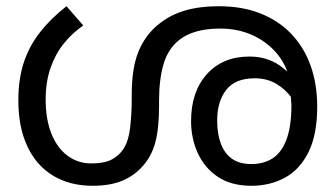

<svg xmlns="http://www.w3.org/2000/svg" viewBox="-20 -586 1080 618"><path d="M684 -566Q759 -566 817.5 -543Q876 -520 917 -477.5Q958 -435 979.5 -375.5Q1001 -316 1001 -242Q1001 -153 973 -96.5Q945 -40 897 -14Q849 12 789 12Q724 12 681 -17Q638 -46 616.5 -93.5Q595 -141 595 -196Q595 -291 646 -347.5Q697 -404 783 -404Q839 -404 880.5 -375Q922 -346 946 -301Q970 -256 973 -206L947 -209Q940 -240 920.5 -268.5Q901 -297 870.5 -315.5Q840 -334 800 -334Q737 -334 708 -296.5Q679 -259 679 -198Q679 -156 690.5 -124.5Q702 -93 726 -75.5Q750 -58 789 -58Q830 -58 858.5 -77Q887 -96 902.5 -138Q918 -180 918 -248Q918 -250 916.5 -270Q915 -290 911 -310Q910 -315 911.5 -323Q913 -331 911 -334Q900 -381 868.5 -417Q837 -453 791 -473.5Q745 -494 689 -494Q646 -494 613.5 -485Q581 -476 559 -459Q522 -431 507 -381.5Q492 -332 492 -263V-246Q492 -173 480 -128Q468 -83 439 -51Q413 -21 374 -4.5Q335 12 278 12Q205 12 151 -20.5Q97 -53 68 -115Q39 -177 39 -263Q39 -331 56.5 -384.5Q74 -438 109 -482.5Q144 -527 194 -566L248 -504Q213 -480 185.5 -446Q158 -412 142.5 -367Q127 -322 127 -265Q127 -203 145 -157Q163 -111 196.5 -85.5Q230 -60 274 -60Q316 -60 339.5 -72.5Q363 -85 377 -106Q394 -132 399 -176.5Q404 -221 404 -265V-280Q404 -367 425.5 -419.5Q447 -472 488 -506Q527 -538 575 -552Q623 -566 684 -566Z"/></svg>

Font: malayalam25
Style: Book
Weight: 400
Designer: Jelle Bosma - Monotype Design Team
Foundry: Monotype Imaging Inc.
Version: Version 2.003